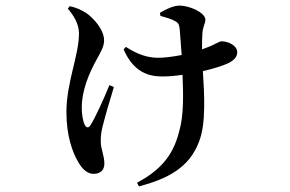

<svg xmlns="http://www.w3.org/2000/svg" viewBox="-20 -588 1040 688"><path d="M223 -557C244 -533 263 -502 263 -468C263 -390 218 -292 218 -187C218 -100 240 -42 260 -8C275 19 294 35 315 35C340 35 354 21 354 -2C354 -30 341 -54 341 -81C341 -102 343 -116 347 -132C355 -165 373 -228 388 -276L372 -283C353 -236 322 -167 304 -139C297 -129 290 -129 284 -140C277 -154 273 -177 273 -202C273 -263 298 -324 327 -376C342 -403 353 -422 353 -443C353 -484 311 -527 288 -542C270 -553 255 -560 230 -566ZM555 -531C575 -525 593 -521 608 -512C618 -507 622 -501 624 -483L631 -391C601 -385 571 -381 547 -381C508 -381 473 -393 431 -420L423 -411C459 -328 514 -314 561 -314C584 -314 609 -316 634 -320C637 -251 639 -174 622 -117C599 -24 548 25 471 67L478 80C579 53 658 14 693 -80C719 -144 712 -252 707 -333C746 -342 780 -353 799 -362C822 -374 830 -386 830 -401C830 -424 800 -440 773 -440C768 -440 761 -435 735 -423L704 -411C704 -431 704 -451 705 -465C706 -492 716 -504 716 -517C716 -543 659 -568 623 -568C604 -568 575 -556 553 -542Z"/></svg>

Font: Noto Serif CJK KR SemiBold
Style: Regular
Weight: 600
Designer: Ryoko NISHIZUKA 西塚涼子 (kana & ideographs); Frank Grießhammer (Latin, Greek & Cyrillic); Wenlong ZHANG 张文龙 (bopomofo); San
Foundry: Adobe
Version: Version 2.001;hotconv 1.1.0;makeotfexe 2.6.0